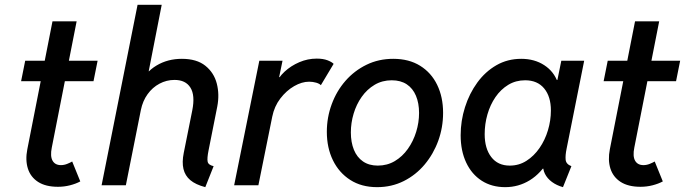

<svg xmlns="http://www.w3.org/2000/svg" viewBox="-20 -772 2858 800"><path d="M221.7 6.3Q170.4 6.3 138.9 -13.9Q107.4 -34.2 96.2 -69.6Q85 -105 93.8 -149.9L198.7 -683.1H299.3L195.8 -157.2Q188.5 -121.1 199 -102.5Q209.5 -84 233.9 -84Q247.1 -84 259.8 -89.1Q272.5 -94.2 280.8 -99.1L314.5 -16.1Q296.4 -6.3 272 0Q247.6 6.3 221.7 6.3ZM67.9 -433.6 85 -519H386.7L369.6 -433.6Z M835.4 7.8Q794.9 -2.9 772.9 -21.5Q751 -40 744.4 -68.1Q737.8 -96.2 745.6 -134.8L781.2 -312.5Q793.5 -375 773.4 -407Q753.4 -439 707 -439Q673.8 -439 644.5 -423.3Q615.2 -407.7 595 -379.6Q574.7 -351.6 566.9 -313.5L504.4 0H403.3L553.2 -752H653.8L599.6 -475.1H610.4L561 -418Q585.4 -471.2 632.1 -499Q678.7 -526.9 737.8 -526.9Q799.8 -526.9 835.7 -498Q871.6 -469.2 883.3 -423.8Q895 -378.4 885.3 -328.1L849.1 -146Q842.3 -112.3 845.2 -98.4Q848.1 -84.5 870.1 -79.6Z M955.6 0 1060.5 -519H1157.2L1143.1 -450.7H1154.8L1127.9 -419.4Q1139.2 -448.7 1165.8 -473.4Q1192.4 -498 1227.3 -512.9Q1262.2 -527.8 1299.3 -527.8Q1326.7 -527.8 1344.7 -520.8Q1362.8 -513.7 1370.1 -505.9L1316.9 -417Q1311.5 -423.3 1297.4 -427.5Q1283.2 -431.6 1268.1 -431.6Q1237.8 -431.6 1205.6 -413.1Q1173.3 -394.5 1148.2 -361.8Q1123 -329.1 1114.3 -285.6L1056.6 0Z M1551.3 7.8Q1486.3 7.8 1439.5 -22.2Q1392.6 -52.2 1367.2 -104.2Q1341.8 -156.2 1341.8 -222.7Q1341.8 -282.7 1362.1 -337.6Q1382.3 -392.6 1419.4 -435.1Q1456.5 -477.5 1507.1 -502.2Q1557.6 -526.9 1618.7 -526.9Q1684.1 -526.9 1730.5 -498Q1776.9 -469.2 1801.5 -418.5Q1826.2 -367.7 1826.2 -301.8Q1826.2 -241.2 1806.2 -185.8Q1786.1 -130.4 1749.5 -86.7Q1712.9 -43 1662.4 -17.6Q1611.8 7.8 1551.3 7.8ZM1554.2 -82Q1593.3 -82 1625 -100.8Q1656.7 -119.6 1679.4 -151.6Q1702.1 -183.6 1714.1 -222.7Q1726.1 -261.7 1726.1 -301.3Q1726.1 -342.3 1713.1 -373Q1700.2 -403.8 1674.8 -420.7Q1649.4 -437.5 1612.3 -437.5Q1572.8 -437.5 1541 -418.7Q1509.3 -399.9 1487.1 -368.4Q1464.8 -336.9 1453.4 -298.3Q1441.9 -259.8 1441.9 -220.2Q1441.9 -179.2 1454.6 -147.9Q1467.3 -116.7 1492.4 -99.4Q1517.6 -82 1554.2 -82Z M2085 7.8Q2028.8 7.8 1987.1 -19Q1945.3 -45.9 1922.4 -94.7Q1899.4 -143.6 1899.4 -208.5Q1899.4 -268.6 1917.5 -325.4Q1935.5 -382.3 1968.8 -428Q2002 -473.6 2048.3 -500.2Q2094.7 -526.9 2151.9 -526.9Q2207 -526.9 2247.6 -500.5Q2288.1 -474.1 2303.7 -429.2L2264.2 -439H2342.8L2296.9 -411.1L2318.8 -519H2414.1L2340.8 -152.3Q2335 -124 2336.9 -106Q2338.9 -87.9 2360.8 -79.6L2325.7 7.8Q2299.3 0.5 2279.8 -13.9Q2260.3 -28.3 2250.5 -47.9Q2240.7 -67.4 2244.1 -89.4L2287.1 -69.3H2199.7L2268.1 -107.9Q2234.4 -49.8 2187.5 -21Q2140.6 7.8 2085 7.8ZM2104 -82Q2142.6 -82 2173.8 -102.1Q2205.1 -122.1 2228 -155.3Q2251 -188.5 2263.2 -229.5Q2275.4 -270.5 2275.4 -311.5Q2275.4 -369.6 2247.3 -403.6Q2219.2 -437.5 2168 -437.5Q2128.9 -437.5 2097.7 -418.5Q2066.4 -399.4 2044.4 -367.4Q2022.5 -335.4 2011 -295.4Q1999.5 -255.4 1999.5 -212.9Q1999.5 -153.3 2026.9 -117.7Q2054.2 -82 2104 -82Z M2648.9 6.3Q2597.7 6.3 2566.2 -13.9Q2534.7 -34.2 2523.4 -69.6Q2512.2 -105 2521 -149.9L2626 -683.1H2726.6L2623 -157.2Q2615.7 -121.1 2626.2 -102.5Q2636.7 -84 2661.1 -84Q2674.3 -84 2687 -89.1Q2699.7 -94.2 2708 -99.1L2741.7 -16.1Q2723.6 -6.3 2699.2 0Q2674.8 6.3 2648.9 6.3ZM2495.1 -433.6 2512.2 -519H2814L2796.9 -433.6Z"/></svg>

Font: Reddit Sans Medium
Style: Italic
Weight: 500
Italic angle: -11.25°
Designer: Stephen Hutchings
Version: Version 1.013